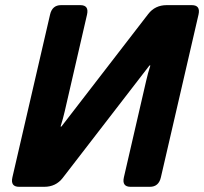

<svg xmlns="http://www.w3.org/2000/svg" viewBox="-20 -720 787 740"><path d="M53.7 0Q19.5 0 27.8 -36.6L172.9 -663.6Q181.2 -700.2 215.3 -700.2H289.6Q323.7 -700.2 315.4 -663.6L229.5 -291Q223.1 -262.7 213.4 -232.4H216.8L551.3 -666Q577.6 -700.2 622.6 -700.2H719.2Q753.4 -700.2 745.1 -663.6L600.1 -36.6Q591.8 0 557.6 0H483.4Q449.2 0 457.5 -36.6L543.5 -409.2Q549.8 -437.5 559.6 -467.8H556.2L221.7 -34.2Q195.3 0 150.4 0Z"/></svg>

Font: Istok
Style: Bold Italic
Weight: 700
Italic angle: -13°
Designer: Andrey V. Panov
Foundry: Andrey V. Panov
Version: Version 1.0.3